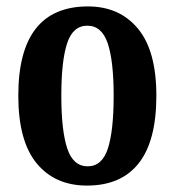

<svg xmlns="http://www.w3.org/2000/svg" viewBox="-20 -568 544 598"><path d="M251 10Q151 10 94 -59.5Q37 -129 37 -270Q37 -548 254 -548Q352 -548 409.5 -479Q467 -410 467 -270Q467 -129 412 -59.5Q357 10 251 10ZM253 -50Q298 -50 316 -105.5Q334 -161 334 -270Q334 -378 315.5 -433Q297 -488 252 -488Q207 -488 189 -433Q171 -378 171 -270Q171 -161 189.5 -105.5Q208 -50 253 -50Z"/></svg>

Font: Noto Serif Ethiopic ExtraCondensed
Style: Bold
Weight: 700
Width: 2
Designer: Monotype Design Team
Foundry: Monotype Imaging Inc.
Version: Version 2.102; ttfautohint (v1.8.4.7-5d5b)